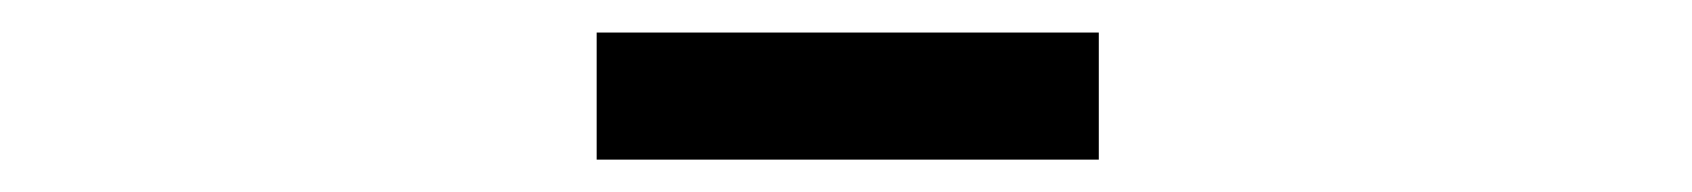

<svg xmlns="http://www.w3.org/2000/svg" viewBox="-20 -770 1040 118"><path d="M346.7 -671.9V-750H655.3V-671.9Z"/></svg>

Font: Gen Shin Gothic Monospace Medium
Style: Regular
Weight: 500
Designer: [Source Han Sans]
Ryoko NISHIZUKA  (kana & ideographs); Paul D. Hunt (Latin, Greek & Cyrillic); Wenlong ZHANG  (bopomofo
Version: Version 1.002.20150607